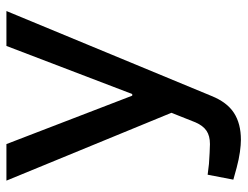

<svg xmlns="http://www.w3.org/2000/svg" viewBox="-104 -438 752 583"><g transform="rotate(-90 271.5 -147.0)"><path d="M138 209Q123 209 101 206Q79 203 53 196L17 186L32 108L65 112Q82 113 98 114Q114 115 125 115Q150 115 165.5 104.5Q181 94 191 71L220 -2L14 -503H125L272 -121H277L423 -503H529L271 120Q252 167 219.5 188Q187 209 138 209Z"/></g></svg>

Font: REM
Style: Regular
Weight: 400
Designer: Octavio Pardo
Foundry: Ashler Design
Version: Version 1.005;gftools[0.9.28]